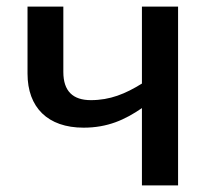

<svg xmlns="http://www.w3.org/2000/svg" viewBox="-20 -559 632 579"><path d="M171 -539H63V-337C63 -235 124 -174 232 -174C305 -174 357 -198 408 -233V0H517V-539H408V-307C358 -276 312 -257 254 -257C200 -257 171 -284 171 -342Z"/></svg>

Font: Noto Sans Thai Medium
Style: Regular
Weight: 500
Designer: Monotype Design Team
Foundry: Monotype Imaging Inc.
Version: Version 1.901